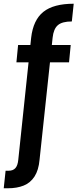

<svg xmlns="http://www.w3.org/2000/svg" viewBox="-76 -792 428 1029"><path d="M-56 217 -46 123H-30Q-6 123 6.5 109Q19 95 22 64L91 -590Q102 -685 156.5 -728.5Q211 -772 319 -772L309 -677Q257 -677 234 -657Q211 -637 206 -590L136 64Q131 120 109 154Q87 188 51 202.5Q15 217 -34 217ZM12 -458 21 -551H303L294 -458Z"/></svg>

Font: Parkinsans Medium
Style: Regular
Weight: 500
Designer: Red Stone, Indian Type Foundry
Foundry: Indian Type Foundry
Version: Version 1.000